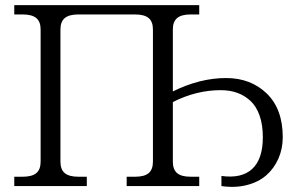

<svg xmlns="http://www.w3.org/2000/svg" viewBox="-20 -720 1149 743"><path d="M213.9 -94.2Q213.9 -64 230.7 -50Q247.6 -36.1 283.2 -36.1H315.9V0H35.2V-36.1H67.9Q103.5 -36.1 120.4 -50Q137.2 -64 137.2 -94.2V-606Q137.2 -636.2 120.4 -650.1Q103.5 -664.1 67.9 -664.1H35.2V-700.2H751V-664.1H717.8Q682.1 -664.1 665.5 -650.1Q648.9 -636.2 648.9 -606V-366.2Q753.4 -418 855 -418Q950.2 -418 1012.2 -358.2Q1074.2 -298.3 1074.2 -189Q1074.2 -144.5 1057.4 -106.2Q1040.5 -67.9 1010.3 -41.5Q980 -15.1 934.8 -3.7Q889.6 7.8 836.9 0V-39.1Q914.6 -28.3 955.8 -66.2Q997.1 -104 997.1 -189Q997.1 -237.3 984.4 -273.2Q971.7 -309.1 948.7 -330.1Q925.8 -351.1 897.2 -361.1Q868.7 -371.1 834 -371.1Q740.2 -371.1 648.9 -325.2V-94.2Q648.9 -64 665.5 -50Q682.1 -36.1 717.8 -36.1H751V0H470.2V-36.1H502.9Q538.6 -36.1 555.2 -50Q571.8 -64 571.8 -94.2V-606Q571.8 -636.2 555.2 -650.1Q538.6 -664.1 502.9 -664.1H283.2Q247.6 -664.1 230.7 -650.1Q213.9 -636.2 213.9 -606Z"/></svg>

Font: LT Superior Serif
Style: Regular
Weight: 400
Designer: Daniel Lyons
Foundry: LyonsType
Version: Version 2.120;FEAKit 1.0